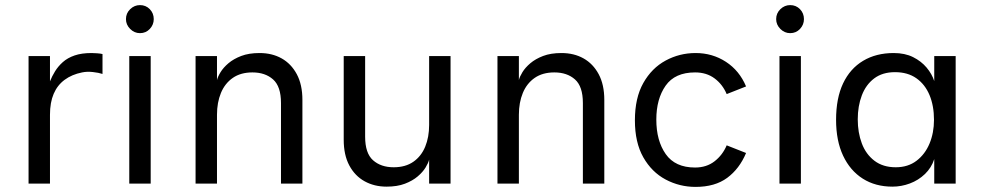

<svg xmlns="http://www.w3.org/2000/svg" viewBox="-20 -720 3854 753"><path d="M92 0V-500H176V-401Q184 -421 196 -440.5Q208 -460 226.5 -476.5Q245 -493 272.5 -502.5Q300 -512 339 -512Q347 -512 361 -511Q375 -510 382 -508V-430Q367 -435 344 -437.5Q321 -440 302 -436Q262 -428 233.5 -407Q205 -386 190.5 -352Q176 -318 176 -270V0Z M529 -590Q507 -590 490.5 -606.5Q474 -623 474 -645Q474 -668 490.5 -684Q507 -700 529 -700Q552 -700 567.5 -684Q583 -668 583 -645Q583 -623 567.5 -606.5Q552 -590 529 -590ZM487 0V-500H571V0Z M747 0V-500H831V-406Q834 -419 845 -437Q856 -455 876 -472Q896 -489 926 -500.5Q956 -512 998 -512Q1047 -512 1084.5 -491Q1122 -470 1144 -429Q1166 -388 1166 -328V0H1082V-316Q1082 -381 1051 -408.5Q1020 -436 970 -436Q924 -436 893 -414.5Q862 -393 846.5 -355.5Q831 -318 831 -270V0Z M1747 -500V0H1663V-94Q1660 -81 1649 -63Q1638 -45 1618 -28Q1598 -11 1568 0.5Q1538 12 1496 12Q1448 12 1410 -9Q1372 -30 1350 -71Q1328 -112 1328 -172V-500H1412V-184Q1412 -119 1443 -91.5Q1474 -64 1524 -64Q1570 -64 1601 -85.5Q1632 -107 1647.5 -144.5Q1663 -182 1663 -230V-500Z M1931 0V-500H2015V-406Q2018 -419 2029 -437Q2040 -455 2060 -472Q2080 -489 2110 -500.5Q2140 -512 2182 -512Q2231 -512 2268.5 -491Q2306 -470 2328 -429Q2350 -388 2350 -328V0H2266V-316Q2266 -381 2235 -408.5Q2204 -436 2154 -436Q2108 -436 2077 -414.5Q2046 -393 2030.5 -355.5Q2015 -318 2015 -270V0Z M2906 -381 2830 -351Q2814 -389 2782.5 -412.5Q2751 -436 2706 -436Q2627 -436 2590.5 -384Q2554 -332 2554 -251Q2554 -168 2591 -115.5Q2628 -63 2706 -63Q2751 -63 2782.5 -87.5Q2814 -112 2830 -150L2906 -120Q2880 -58 2832 -22.5Q2784 13 2708 13Q2645 13 2590.5 -16Q2536 -45 2503 -103Q2470 -161 2470 -248Q2470 -336 2503 -394.5Q2536 -453 2590.5 -482.5Q2645 -512 2708 -512Q2774 -512 2827 -477.5Q2880 -443 2906 -381Z M3079 -590Q3057 -590 3040.5 -606.5Q3024 -623 3024 -645Q3024 -668 3040.5 -684Q3057 -700 3079 -700Q3102 -700 3117.5 -684Q3133 -668 3133 -645Q3133 -623 3117.5 -606.5Q3102 -590 3079 -590ZM3037 0V-500H3121V0Z M3480 12Q3413 12 3363.5 -19.5Q3314 -51 3286.5 -109.5Q3259 -168 3259 -250Q3259 -335 3286.5 -393Q3314 -451 3365 -481.5Q3416 -512 3485 -512Q3529 -512 3561 -496Q3593 -480 3614 -455Q3635 -430 3644 -402V-500H3728V0H3644V-96Q3633 -62 3607.5 -37.5Q3582 -13 3548.5 -0.5Q3515 12 3480 12ZM3493 -64Q3541 -64 3574.5 -89.5Q3608 -115 3625.5 -157Q3643 -199 3643 -250Q3643 -305 3625.5 -347Q3608 -389 3574 -413Q3540 -437 3490 -437Q3441 -437 3408.5 -412.5Q3376 -388 3360 -346Q3344 -304 3344 -252Q3344 -200 3360 -157.5Q3376 -115 3409.5 -89.5Q3443 -64 3493 -64Z"/></svg>

Font: Inclusive Sans
Style: Regular
Weight: 400
Designer: Olivia King
Foundry: Olivia King
Version: Version 2.004